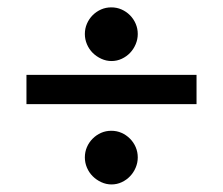

<svg xmlns="http://www.w3.org/2000/svg" viewBox="-20 -560 590 508"><path d="M204.5 -143.5Q204.5 -158 210 -170.8Q215.5 -183.5 225.2 -193.2Q235 -203 247.5 -208.5Q260 -214 274.5 -214Q289 -214 301.5 -208.5Q314 -203 323.8 -193.2Q333.5 -183.5 339 -170.8Q344.5 -158 344.5 -143.5Q344.5 -129.5 339 -116.5Q333.5 -103.5 324.2 -93.8Q315 -84 302.2 -78Q289.5 -72 275 -72Q261 -72 248 -78Q235 -84 225.2 -93.8Q215.5 -103.5 210 -116.5Q204.5 -129.5 204.5 -143.5ZM204.5 -470Q204.5 -484.5 210 -497.2Q215.5 -510 225.2 -519.8Q235 -529.5 247.5 -535Q260 -540.5 274.5 -540.5Q289 -540.5 301.5 -535Q314 -529.5 323.8 -519.8Q333.5 -510 339 -497.2Q344.5 -484.5 344.5 -470Q344.5 -456 339 -443Q333.5 -430 324.2 -420.2Q315 -410.5 302.2 -404.5Q289.5 -398.5 275 -398.5Q261 -398.5 248 -404.5Q235 -410.5 225.2 -420.2Q215.5 -430 210 -443Q204.5 -456 204.5 -470ZM50 -362H500V-284.5H50Z"/></svg>

Font: B612
Style: Bold
Weight: 700
Designer: Nicolas Chauveau, Thomas Paillot, Jonathan Favre-Lamarine, Jean-Luc Vinot
Foundry: AIRBUS
Version: Version 1.008